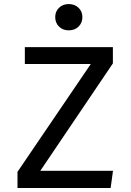

<svg xmlns="http://www.w3.org/2000/svg" viewBox="-20 -943 655 963"><path d="M546.2 -625.1 182.1 -86.2H546.7L534.9 0H67.7V-81L435.4 -622.1H104.6V-706.7H546.2ZM393.3 -857.4Q393.3 -828.7 374.1 -809.7Q354.9 -790.8 324.6 -790.8Q294.9 -790.8 275.9 -809.7Q256.9 -828.7 256.9 -857.4Q256.9 -885.1 275.9 -903.8Q294.9 -922.6 324.6 -922.6Q354.9 -922.6 374.1 -903.8Q393.3 -885.1 393.3 -857.4Z"/></svg>

Font: Fira Code Fixed Retina
Style: Regular
Weight: 450
Monospace: yes
Designer: Carrois Corporate, Edenspiekermann AG, Nikita Prokopov
Foundry: Carrois Corporate, Edenspiekermann AG, Nikita Prokopov
Version: Version 5.002